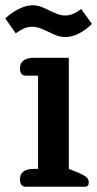

<svg xmlns="http://www.w3.org/2000/svg" viewBox="-24 -711 371 731"><path d="M160 -590Q141 -599 127.5 -604Q114 -609 99 -609Q82 -609 68 -603Q54 -597 36 -584L-4 -641Q20 -663 48 -677Q76 -691 100 -691Q115 -691 130 -686Q145 -681 164 -671Q183 -662 196.5 -657Q210 -652 224 -652Q254 -652 285 -677L326 -620Q303 -597 276.5 -583.5Q250 -570 225 -570Q209 -570 194 -575Q179 -580 160 -590ZM52 -28Q52 -68 105 -68H121V-423H75Q52 -423 52 -451Q52 -471 66 -481Q80 -491 105 -491H238V-68L278 -52Q298 -43 306 -35.5Q314 -28 314 -17Q314 0 299 0H75Q52 0 52 -28Z"/></svg>

Font: MaitreeSemiBold
Style: Regular
Weight: 600
Designer: CadsonDemak Team
Foundry: CadsonDemak
Version: Version 1.000